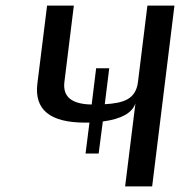

<svg xmlns="http://www.w3.org/2000/svg" viewBox="-20 -669 650 689"><path d="M356 -295 372 -424H325L309 -294C237 -295 205 -322 211 -374L245 -649H149L114 -368C103 -275 160 -229 285 -229H301L287 -118H334L349 -233C415 -242 454 -263 466 -298L429 0H526L606 -649H509L475 -374C467 -313 424 -299 356 -295Z"/></svg>

Font: Gamestation Text
Style: Italic
Weight: 400
Designer: Jonas Hecksher
Foundry: Jonas Hecksher, Playtypeª, e-types AS
Version: Version 1.003